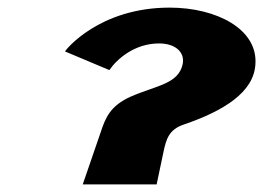

<svg xmlns="http://www.w3.org/2000/svg" viewBox="-20 -485 709 504"><path d="M267.1 -301C287.7 -331 333.8 -371 397.8 -371C438.8 -371 466.4 -349 459.4 -316C447.4 -264 390.9 -261 322.3 -231C269.7 -207 257.1 -177 244 -137L197.2 -1H391.2L409.3 -87C416.2 -119 423.2 -145 462.2 -158C567.7 -194 646.2 -243 650.4 -316C657.4 -408 549.2 -465 425.2 -465C240.2 -465 152.2 -354 150.6 -350Z"/></svg>

Font: Hussar Milosc
Style: Obl
Weight: 700
Foundry: Cannot Into Space Fonts
Version: Version 1.02